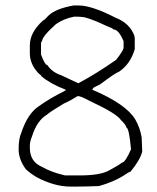

<svg xmlns="http://www.w3.org/2000/svg" viewBox="-20 -692 577 704"><path d="M249.5 -671.9H269Q316.4 -671.9 403.8 -627Q454.6 -607.4 472.2 -562.5L474.1 -552.7V-511.7Q458.5 -458 417.5 -429.7Q402.3 -424.3 347.2 -382.8Q324.7 -371.1 323.7 -371.1L317.9 -363.3Q442.4 -310.5 476.1 -253.9Q493.7 -223.6 499.5 -187.5Q499.5 -175.3 501.5 -136.7Q494.6 -106.4 458.5 -62.5Q454.1 -62.5 431.2 -46.9Q397 -25.4 343.3 -9.8Q292 -7.8 257.3 -7.8H237.8Q179.7 -7.8 112.8 -43Q92.3 -55.7 75.7 -70.3Q48.3 -106.9 48.3 -144.5Q48.3 -184.1 58.1 -205.1Q81.1 -275.4 122.6 -302.7Q158.7 -329.1 218.3 -359.4H220.2V-363.3Q164.6 -384.8 132.3 -412.1Q132.3 -415 120.6 -423.8Q89.4 -457.5 89.4 -496.1V-525.4Q89.4 -573.7 138.2 -617.2Q142.1 -617.2 157.7 -634.8Q184.1 -660.2 249.5 -671.9ZM130.4 -531.2V-492.2Q144.5 -453.6 153.8 -453.1Q170.9 -427.2 204.6 -416L267.1 -386.7Q333.5 -421.9 405.8 -472.7Q433.1 -507.3 433.1 -517.6V-541Q415 -584 396 -584Q396 -587.4 368.7 -597.7Q321.3 -620.6 288.6 -628.9Q272 -630.9 261.2 -630.9H251.5Q213.9 -623.5 185.1 -603.5Q134.8 -558.6 134.3 -541Q130.9 -541 130.4 -531.2ZM265.1 -339.8Q234.4 -320.8 214.4 -312.5Q166 -283.7 151.9 -271.5Q115.2 -249.5 97.2 -191.4Q89.4 -173.8 89.4 -156.2V-150.4Q89.4 -98.6 134.3 -80.1Q165 -61.5 218.3 -48.8H272.9Q350.1 -48.8 382.3 -68.4Q416 -86.4 427.2 -95.7Q439 -95.7 460.4 -144.5Q453.1 -224.6 442.9 -224.6Q442.9 -233.4 423.3 -252Q407.2 -276.4 308.1 -322.3Q276.4 -339.8 265.1 -339.8Z"/></svg>

Font: CEF Fonts CJK
Style: Regular
Weight: 400
Designer: PartyBoss (派对大魔王)
Version: Release 2.25